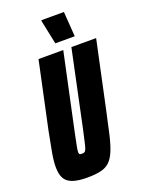

<svg xmlns="http://www.w3.org/2000/svg" viewBox="-164 -958 786 1043"><g transform="rotate(-20 229.0 -436.5)"><path d="M154 8Q101 8 69.5 -3.5Q38 -15 25 -39.5Q12 -64 12 -104Q12 -140 21 -189Q30 -238 43 -304L125 -688H268L174 -248Q164 -200 159 -174.5Q154 -149 154 -138Q154 -132 156.5 -128.5Q159 -125 163 -124.5Q167 -124 172 -124Q181 -124 186.5 -127Q192 -130 196.5 -142Q201 -154 206.5 -179Q212 -204 222 -248L315 -688H458L376 -304Q359 -225 346.5 -170.5Q334 -116 319.5 -81Q305 -46 285 -26.5Q265 -7 233.5 0.5Q202 8 154 8ZM240 -737 211 -876 212 -881H342L352 -742V-737Z"/></g></svg>

Font: Saira ExtraCondensed Black
Style: Italic
Weight: 900
Width: 2
Italic angle: -12°
Designer: Hector Gatti with collaboration of the Omnibus-Type team
Foundry: Omnibus-Type
Version: Version 1.101